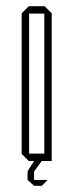

<svg xmlns="http://www.w3.org/2000/svg" viewBox="-20 -520 237 620"><path d="M74 -476V-500H124L147 -477V-476ZM73 0 50 -23V-24H123V0ZM50 -24V-477L73 -500H74V-24ZM123 0V-476H147V0ZM69 34V33L90 0H114V1L90 34ZM89 79 69 61V34H90V79ZM90 80V61H133V62L115 80Z"/></svg>

Font: Foldit Thin
Style: Regular
Weight: 100
Designer: Sophia Tai
Foundry: Sophia Tai
Version: Version 1.003